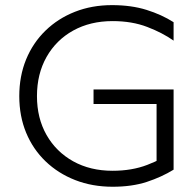

<svg xmlns="http://www.w3.org/2000/svg" viewBox="-20 -718 764 749"><path d="M419 -51.8Q332.1 -51.8 265.6 -88.7Q199.1 -125.7 161.6 -191.4Q124.2 -257.1 124.2 -343Q124.2 -429.6 161.6 -495.8Q199.1 -562 265.7 -598.9Q332.3 -635.7 419.2 -635.7Q495.2 -635.7 554.6 -612.8Q614.1 -590 657.2 -559.5V-631.4Q610.5 -661.1 551.5 -679.5Q492.4 -698 416.9 -698Q338.4 -698 272.3 -672Q206.3 -646 157.4 -598.5Q108.5 -551 81.8 -486Q55.2 -421 55.2 -343Q55.2 -265 81.9 -200.4Q108.7 -135.7 157.8 -88.6Q206.8 -41.5 273.4 -15.5Q339.9 10.5 419.5 10.5Q495 10.5 552.8 -8.4Q610.5 -27.4 657.2 -56.1V-127.9Q614.1 -97.8 554.5 -74.8Q494.9 -51.8 419 -51.8ZM590.8 -68.5 657.2 -78.9V-368.9H344.9V-312.3H590.8Z"/></svg>

Font: Roundo Variable
Style: Regular
Weight: 200
Designer: Shiva Nallaperumal
Foundry: Indian Type Foundry
Version: Version 2.000